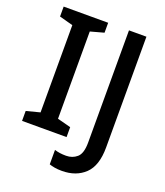

<svg xmlns="http://www.w3.org/2000/svg" viewBox="-162 -822 968 1127"><g transform="rotate(20 322.0 -259.0)"><path d="M317 0H39V-62L124 -84V-629L39 -652V-714H317V-652L233 -629V-84L317 -62ZM358 196Q332 196 312.5 192.5Q293 189 279 184V94Q295 99 312.5 101.5Q330 104 351 104Q391 104 419 79.5Q447 55 447 -13V-714H556V-22Q556 92 501.5 144Q447 196 358 196Z"/></g></svg>

Font: Noto Sans Thai Looped Medium
Style: Regular
Weight: 500
Designer: Sasikarn Vongin, Ben Mitchell
Foundry: The Fontpad Ltd
Version: Version 1.001; ttfautohint (v1.8.4.7-5d5b)